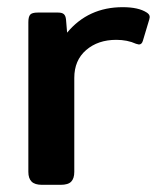

<svg xmlns="http://www.w3.org/2000/svg" viewBox="-20 -515 456 535"><path d="M59 -36V-453Q59 -468 64 -474Q69 -480 85 -480H142Q153 -480 158 -475.5Q163 -471 164 -460L167 -424Q226 -495 322 -495Q366 -495 389 -480Q395 -476 396.5 -471.5Q398 -467 396 -461L378 -401Q375 -391 367 -391L359 -393Q335 -404 304 -404Q253 -404 220 -375.5Q187 -347 187 -298V-36Q187 -18 178.5 -9Q170 0 149 0H97Q77 0 68 -9Q59 -18 59 -36Z"/></svg>

Font: Mitr
Style: Regular
Weight: 400
Designer: Thanarat Vachiruckul
Foundry: Cadson Demak
Version: Version 1.002